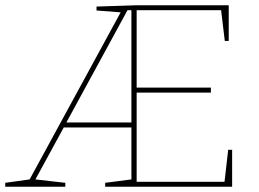

<svg xmlns="http://www.w3.org/2000/svg" viewBox="-20 -712 989 732"><path d="M836 -19 850 -141H865V0H381V-15L481 -28V-226H223L115 -28L229 -15V0H0V-15L93 -28L440 -665L348 -672V-687L502 -692H852V-556H837L823 -673H501V-378H784V-359H501V-19ZM466 -673 233 -245H481V-673Z"/></svg>

Font: Bitter Pro Thin
Style: Regular
Weight: 250
Designer: Sol Matas, and Bitter project Authors
Foundry: Sol Matas
Version: Version 1.010